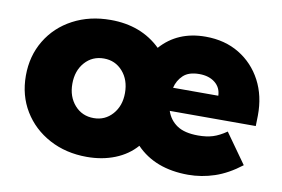

<svg xmlns="http://www.w3.org/2000/svg" viewBox="-64 -649 1123 765"><g transform="rotate(10 498.0 -267.0)"><path d="M327 10Q242 10 175 -26Q108 -62 70 -124.5Q32 -187 32 -267Q32 -347 70 -410Q108 -473 175 -508.5Q242 -544 327 -544Q451 -544 530 -467Q598 -544 711 -544Q789 -544 847.5 -508.5Q906 -473 938.5 -411.5Q971 -350 970 -270L969 -228H621Q633 -192 663.5 -171.5Q694 -151 749 -151Q783 -151 808.5 -159Q834 -167 863 -187L949 -66Q896 -25 843.5 -7.5Q791 10 737 10Q603 10 526 -70Q492 -31 440.5 -10.5Q389 10 327 10ZM712 -393Q669 -393 647 -372Q625 -351 618 -321H801Q800 -354 775.5 -373.5Q751 -393 712 -393ZM327 -147Q373 -147 403 -181Q433 -215 433 -267Q433 -320 403 -354Q373 -388 327 -388Q280 -388 250 -354Q220 -320 220 -267Q220 -215 250 -181Q280 -147 327 -147Z"/></g></svg>

Font: Lexend Deca ExtraBold
Style: Regular
Weight: 800
Designer: Bonnie Shaver-Troup, Thomas Jockin
Foundry: Lexend
Version: Version 1.008; ttfautohint (v1.8.4.7-5d5b)